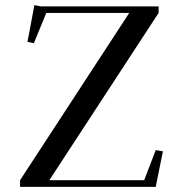

<svg xmlns="http://www.w3.org/2000/svg" viewBox="-20 -727 692 747"><path d="M58.1 0V-25.9L482.9 -676.8H160.2L111.8 -559.1L86.9 -564L113.8 -707L139.2 -702.1H597.2V-676.8L171.9 -25.9H541L585.9 -143.1L613.8 -138.2L585.9 0Z"/></svg>

Font: Dehuti Alt
Style: Bold
Weight: 700
Version: Version 1.2